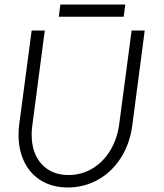

<svg xmlns="http://www.w3.org/2000/svg" viewBox="-20 -819 725 849"><path d="M62 -223Q62 -245 65 -269L120 -684H178L123 -265Q120 -244 120 -224Q120 -141 164.5 -93Q209 -45 283 -45Q339 -45 387 -73Q435 -101 466.5 -152Q498 -203 507 -269L562 -684H620L565 -265Q554 -182 513.5 -119.5Q473 -57 412 -23.5Q351 10 280 10Q213 10 163.5 -19.5Q114 -49 88 -102Q62 -155 62 -223ZM247 -799H534L527 -745H240Z"/></svg>

Font: Bellota Text
Style: Italic
Weight: 400
Italic angle: -7.5°
Designer: Kemie Guaida
Foundry: Kemie Guaida
Version: Version 4.001